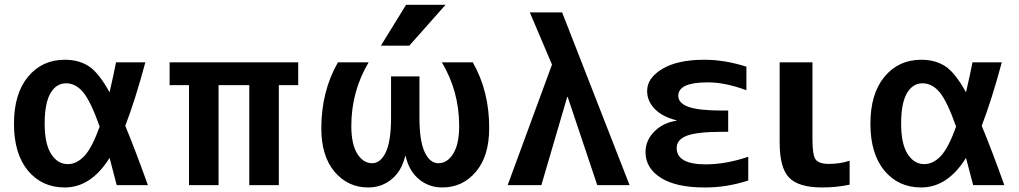

<svg xmlns="http://www.w3.org/2000/svg" viewBox="-20 -783 4311 812"><path d="M509.8 -251Q550.8 -152.3 605.5 0H473.6Q450.2 -87.9 443.4 -115.2Q365.2 9.8 253.9 9.8Q157.2 9.8 98.1 -61.5Q39.1 -132.8 39.1 -259.8Q39.1 -386.7 98.6 -458.5Q158.2 -530.3 253.9 -530.3Q313.5 -530.3 355.5 -502.9Q397.5 -475.6 443.4 -392.6Q461.9 -473.6 470.7 -519.5H594.7Q551.8 -359.4 509.8 -251ZM401.4 -248Q363.3 -355.5 331.5 -393.1Q299.8 -430.7 259.8 -430.7Q217.8 -430.7 193.4 -388.7Q168.9 -346.7 168.9 -259.8Q168.9 -174.8 196.3 -131.8Q223.6 -88.9 266.6 -88.9Q304.7 -88.9 337.4 -124Q370.1 -159.2 401.4 -248Z M1034.2 -422.9H904.3V0H779.3V-422.9H697.3V-519.5H1241.2V-422.9H1159.2V0H1034.2Z M1864.3 -762.7 1710.9 -589.8H1590.8L1697.3 -762.7ZM1850.6 9.8Q1793.9 9.8 1752 -24.9Q1710 -59.6 1695.3 -123H1693.4Q1678.7 -59.6 1636.2 -24.9Q1593.8 9.8 1537.1 9.8Q1451.2 9.8 1395 -56.6Q1338.9 -123 1338.9 -240.2Q1338.9 -396.5 1409.2 -519.5H1539.1Q1465.8 -396.5 1465.8 -250Q1465.8 -173.8 1490.7 -133.3Q1515.6 -92.8 1553.7 -92.8Q1589.8 -92.8 1611.8 -139.6Q1633.8 -186.5 1633.8 -285.2V-460H1753.9V-285.2Q1753.9 -187.5 1775.9 -140.1Q1797.9 -92.8 1834 -92.8Q1872.1 -92.8 1897 -133.3Q1921.9 -173.8 1921.9 -250Q1921.9 -397.5 1848.6 -519.5H1979.5Q2049.8 -395.5 2048.8 -240.2Q2048.8 -123 1992.7 -56.6Q1936.5 9.8 1850.6 9.8Z M2378.9 -373 2269.5 0H2127L2314.5 -509.8L2220.7 -730.5H2357.4L2642.6 0H2505.9L2380.9 -373Z M2964.8 -87.9Q3049.8 -87.9 3144.5 -120.1V-19.5Q3050.8 10.7 2959 9.8Q2838.9 9.8 2774.4 -31.2Q2710 -72.3 2710 -139.6Q2710 -188.5 2746.6 -226.1Q2783.2 -263.7 2840.8 -272.5V-274.4Q2781.2 -289.1 2749 -322.3Q2716.8 -355.5 2716.8 -398.4Q2716.8 -453.1 2781.2 -491.7Q2845.7 -530.3 2959 -530.3Q3044.9 -530.3 3136.7 -501V-401.4Q3044.9 -435.5 2971.7 -434.6Q2848.6 -434.6 2848.6 -377.9Q2848.6 -346.7 2891.6 -331.1Q2934.6 -315.4 3037.1 -315.4H3059.6V-225.6H3037.1Q2927.7 -225.6 2884.8 -209Q2841.8 -192.4 2841.8 -157.2Q2841.8 -87.9 2964.8 -87.9Z M3416 -519.5V-193.4Q3416 -127.9 3429.2 -108.9Q3442.4 -89.8 3486.3 -89.8Q3533.2 -89.8 3573.2 -103.5V-2Q3517.6 9.8 3457 9.8Q3357.4 9.8 3317.4 -31.7Q3277.3 -73.2 3277.3 -179.7V-519.5Z M4131.8 -251Q4172.9 -152.3 4227.5 0H4095.7Q4072.3 -87.9 4065.4 -115.2Q3987.3 9.8 3876 9.8Q3779.3 9.8 3720.2 -61.5Q3661.1 -132.8 3661.1 -259.8Q3661.1 -386.7 3720.7 -458.5Q3780.3 -530.3 3876 -530.3Q3935.5 -530.3 3977.5 -502.9Q4019.5 -475.6 4065.4 -392.6Q4084 -473.6 4092.8 -519.5H4216.8Q4173.8 -359.4 4131.8 -251ZM4023.4 -248Q3985.4 -355.5 3953.6 -393.1Q3921.9 -430.7 3881.8 -430.7Q3839.8 -430.7 3815.4 -388.7Q3791 -346.7 3791 -259.8Q3791 -174.8 3818.4 -131.8Q3845.7 -88.9 3888.7 -88.9Q3926.8 -88.9 3959.5 -124Q3992.2 -159.2 4023.4 -248Z"/></svg>

Font: Mgen+ 1c bold
Style: Bold
Weight: 700
Designer: [Source Han Sans]
Ryoko NISHIZUKA  (kana & ideographs); Paul D. Hunt (Latin, Greek & Cyrillic); Wenlong ZHANG  (bopomofo
Version: Version 1.059.20150602